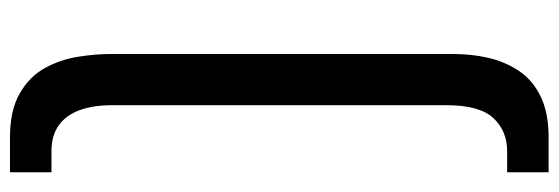

<svg xmlns="http://www.w3.org/2000/svg" viewBox="-378 -504 1092 375"><g transform="rotate(90 167.5 -316.0)"><path d="M248 210Q195 210 162 191Q129 172 112.5 142Q96 112 90.5 78Q85 44 85 15V-656Q85 -692 92.5 -724.5Q100 -757 118 -784Q136 -811 168 -826.5Q200 -842 248 -842H316V-761H275Q235 -761 210 -734Q185 -707 185 -643V11Q185 47 194.5 73.5Q204 100 224 114.5Q244 129 275 129H316V210Z"/></g></svg>

Font: Exo Thin Medium
Style: Regular
Weight: 500
Version: Version 2.000